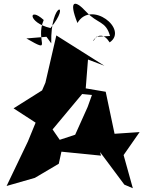

<svg xmlns="http://www.w3.org/2000/svg" viewBox="-20 -949 763 1019"><path d="M511 -142 640 31 685 50 636 -126 721 -248 588 -239 541 -462 435 -480 447 -633 534 -600 279 -761 221 -510 173 -399 222 -481 52 -374 169 -298 128 -198 15 38 165 -5 292 -80 306 -144 516 -123ZM259 -262 416 -450 468 -445 445 -381 379 -234 297 -207ZM229 -754C181 -825 209 -775 252 -719C247 -949 362 -937 248 -800C124 -829 131 -917 212 -843C164 -731 266 -661 120 -745ZM491 -754C446 -679 500 -822 562 -724C664 -793 463 -951 391 -827C342 -950 378 -951 436 -888C499 -820 541 -840 564 -758Z"/></svg>

Font: Asimov Silicon
Style: Regular
Weight: 400
Designer: Google
Version: Version 2.000980; 2014